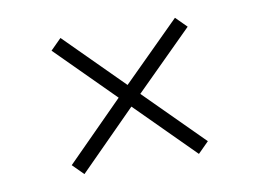

<svg xmlns="http://www.w3.org/2000/svg" viewBox="-50 -559 684 507"><g transform="rotate(-10 291.5 -305.5)"><path d="M110 -459 139 -488 292 -335 446 -488 475 -459 321 -306 475 -152 446 -123 292 -277 139 -123 110 -152 263 -306Z"/></g></svg>

Font: Haskoy ExtraLight
Style: Regular
Weight: 200
Designer: Ertekin Erdin
Foundry: Ertekin Erdin
Version: Version 2.000; ttfautohint (v1.8.4.7-5d5b)